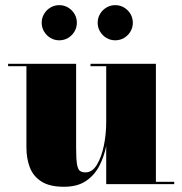

<svg xmlns="http://www.w3.org/2000/svg" viewBox="-20 -704 696 734"><path d="M353.4 -617.1Q353.4 -635.6 362.5 -650.8Q371.6 -666.1 386.9 -675.2Q402.1 -684.3 420.6 -684.3Q439.1 -684.3 454.3 -675.2Q469.6 -666.1 478.7 -650.8Q487.8 -635.6 487.8 -617.1Q487.8 -598.6 478.7 -583.4Q469.6 -568.1 454.3 -559Q439.1 -549.9 420.6 -549.9Q402.1 -549.9 386.9 -559Q371.6 -568.1 362.5 -583.4Q353.4 -598.6 353.4 -617.1ZM139.4 -617.1Q139.4 -635.6 148.5 -650.8Q157.6 -666.1 172.9 -675.2Q188.1 -684.3 206.6 -684.3Q225.1 -684.3 240.3 -675.2Q255.6 -666.1 264.7 -650.8Q273.8 -635.6 273.8 -617.1Q273.8 -598.6 264.7 -583.4Q255.6 -568.1 240.3 -559Q225.1 -549.9 206.6 -549.9Q188.1 -549.9 172.9 -559Q157.6 -568.1 148.5 -583.4Q139.4 -598.6 139.4 -617.1ZM271 -460V-139.5Q271 -97.5 274.2 -77.2Q277.5 -57 285.2 -51Q293 -45 307 -45Q332.5 -45 350 -73.5Q367.5 -102 376.8 -146.2Q386 -190.5 386 -237V-451H326V-460H576V-9H646V0H386V-145.5Q378 -105.5 359.8 -70Q341.5 -34.5 308.8 -12.2Q276 10 224.5 10Q170 10 138.8 -9.8Q107.5 -29.5 94.2 -63.5Q81 -97.5 81 -141V-451H11V-460Z"/></svg>

Font: Bodoni* 24pt Fatface
Style: Regular
Weight: 900
Version: Version 2.3